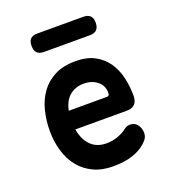

<svg xmlns="http://www.w3.org/2000/svg" viewBox="-139 -864 878 979"><g transform="rotate(-20 300.0 -374.5)"><path d="M460 -161Q485 -161 499.5 -141.5Q514 -122 514 -97Q514 -83 508 -71Q502 -59 485 -44Q470 -31 452 -21Q434 -11 412 -4Q390 3 364.5 6.5Q339 10 309 10Q248 10 202.5 -11.5Q157 -33 126.5 -70.5Q96 -108 80.5 -159.5Q65 -211 65 -271Q65 -326 78 -378.5Q91 -431 120 -471.5Q149 -512 195.5 -536Q242 -560 309 -560Q370 -560 411.5 -538Q453 -516 479 -479Q505 -442 516.5 -393.5Q528 -345 528 -293Q528 -264 513.5 -248.5Q499 -233 471 -233H190Q196 -200 208 -177Q220 -154 236.5 -139.5Q253 -125 273 -118.5Q293 -112 315 -112Q351 -112 380.5 -123.5Q410 -135 423 -146Q433 -154 441.5 -157.5Q450 -161 460 -161ZM399 -334Q405 -334 408.5 -338Q412 -342 412 -354Q412 -370 405.5 -385Q399 -400 385.5 -412Q372 -424 353 -431Q334 -438 309 -438Q284 -438 264.5 -430.5Q245 -423 230 -409.5Q215 -396 205.5 -377Q196 -358 191 -334ZM176 -659Q150 -659 138 -671.5Q126 -684 126 -709Q126 -735 138 -747Q150 -759 176 -759H424Q449 -759 461.5 -747Q474 -735 474 -710Q474 -684 461.5 -671.5Q449 -659 424 -659Z"/></g></svg>

Font: Maple Mono
Style: Bold
Weight: 700
Monospace: yes
Designer: subframe7536
Version: Version 7.200